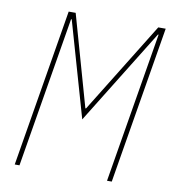

<svg xmlns="http://www.w3.org/2000/svg" viewBox="-79 -768 758 838"><g transform="rotate(10 300.0 -349.0)"><path d="M562 -667H559L298 -245L177 -667H174L63 0H42L158 -698H189L303 -295H306L555 -698H588L472 0H451Z"/></g></svg>

Font: IBM Plex Mono Thin
Style: Italic
Weight: 100
Italic angle: -9°
Monospace: yes
Designer: Mike Abbink, Paul van der Laan, Pieter van Rosmalen
Foundry: Bold Monday
Version: Version 2.3